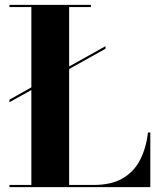

<svg xmlns="http://www.w3.org/2000/svg" viewBox="-20 -770 661 790"><path d="M19 -360 109 -410.5V-741H19V-750H354V-741H264.5V-496.5L414 -580V-569.5L264.5 -486V-9H365Q438.5 -9 485.2 -36.5Q532 -64 556.8 -112.8Q581.5 -161.5 589 -225H598.5V0H19V-9H109V-399.5L19 -349.5Z"/></svg>

Font: Bodoni* 24pt
Style: Bold
Weight: 700
Version: Version 2.3